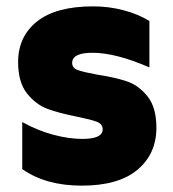

<svg xmlns="http://www.w3.org/2000/svg" viewBox="-20 -573 543 604"><path d="M50 -41V-189Q99 -162 148 -149Q197 -136 239 -136Q303 -136 303 -166Q303 -183 284.5 -190Q266 -197 222 -206Q166 -217 129.5 -230.5Q93 -244 65 -279Q37 -314 37 -378Q37 -458 96.5 -505.5Q156 -553 273 -553Q322 -553 368 -541Q414 -529 450 -507V-361Q344 -407 271 -407Q207 -407 207 -375Q207 -359 225 -352.5Q243 -346 287 -338Q340 -330 378 -317.5Q416 -305 444 -270Q472 -235 472 -171Q472 -89 412.5 -39Q353 11 237 11Q124 11 50 -41Z"/></svg>

Font: Chess Sans ExtraBold
Style: Regular
Weight: 800
Designer: Wolf Bōese
Foundry: Wolf Bōese
Version: Version 7.223